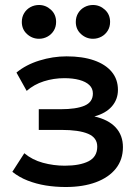

<svg xmlns="http://www.w3.org/2000/svg" viewBox="-20 -738 556 770"><path d="M243.5 12Q202 12 163.5 5.8Q125 -0.5 91 -13.8Q57 -27 29.5 -49L77.5 -123.5Q109 -97 152 -85.2Q195 -73.5 239.5 -73.5Q300 -73.5 335 -91.2Q370 -109 370 -150Q370 -186 333.2 -201.5Q296.5 -217 226.5 -217H135.5V-300H223.5Q285.5 -300 319 -314.2Q352.5 -328.5 352.5 -363Q352.5 -383.5 338.2 -397Q324 -410.5 298.2 -417.5Q272.5 -424.5 238 -424.5Q195.5 -424.5 156 -412Q116.5 -399.5 87 -373.5L46 -447Q84 -478.5 138 -495.2Q192 -512 247 -512Q311 -512 357 -496Q403 -480 428 -450Q453 -420 453 -377.5Q453 -339.5 428.8 -311.5Q404.5 -283.5 358.5 -271Q414.5 -258.5 443.8 -227Q473 -195.5 473 -148Q473 -98 444.8 -62.2Q416.5 -26.5 364.8 -7.2Q313 12 243.5 12ZM136.5 -582.5Q109 -582.5 88.2 -601.5Q67.5 -620.5 67.5 -650Q67.5 -670 77 -685.5Q86.5 -701 102.2 -709.5Q118 -718 136.5 -718Q163.5 -718 184.2 -699Q205 -680 205 -650Q205 -630 195.5 -614.8Q186 -599.5 170.2 -591Q154.5 -582.5 136.5 -582.5ZM353 -582.5Q325.5 -582.5 304.8 -601.5Q284 -620.5 284 -650Q284 -670 293.5 -685.5Q303 -701 318.8 -709.5Q334.5 -718 353 -718Q380 -718 400.8 -699Q421.5 -680 421.5 -650Q421.5 -630 412 -614.8Q402.5 -599.5 386.8 -591Q371 -582.5 353 -582.5Z"/></svg>

Font: Geologica Roman
Style: Regular
Weight: 400
Designer: Sindre Bremnes, Frode Helland
Foundry: Monokrom Skriftforlag AS
Version: Version 1.010;gftools[0.9.28]